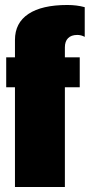

<svg xmlns="http://www.w3.org/2000/svg" viewBox="-20 -750 375 770"><path d="M40 0V-399.9H4.9V-520H40V-589.8Q40 -658.2 94 -694.1Q147.9 -730 250 -730Q288.1 -730 319.8 -721.2V-602.1Q305.7 -609.9 290 -609.9Q265.6 -609.9 252.9 -596.9Q240.2 -584 240.2 -560.1V-520H299.8V-399.9H240.2V0Z"/></svg>

Font: Mikodacs
Style: Regular
Weight: 400
Designer: gluk (gluksza@wp.pl)
Foundry: gluk (gluksza@wp.pl)
Version: Version 0.28